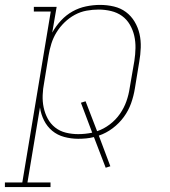

<svg xmlns="http://www.w3.org/2000/svg" viewBox="-72 -558 692 783"><path d="M-52 205V186H19L135 -511H66V-530H159L141 -425Q156 -452 177 -474.5Q198 -497 224 -511.5Q250 -526 279 -532Q308 -538 336 -538Q365 -538 392.5 -531.5Q420 -525 441.5 -509Q463 -493 477 -469.5Q491 -446 497 -419.5Q503 -393 502 -364Q501 -335 496 -307L478 -197Q473 -166 462.5 -136.5Q452 -107 433 -81Q414 -55 387.5 -35Q361 -15 331 -5L378 120L359 126L311 1Q295 5 279 6.5Q263 8 247 8Q218 8 190 0.5Q162 -7 141 -24.5Q120 -42 107.5 -67Q95 -92 91 -120L40 186H134V205ZM247 -11Q261 -11 275.5 -12.5Q290 -14 304 -17L258 -139L277 -145L324 -23Q351 -32 375.5 -50.5Q400 -69 417 -93.5Q434 -118 443.5 -145Q453 -172 457 -200L476 -310Q480 -336 480.5 -362Q481 -388 475.5 -412Q470 -436 457.5 -457.5Q445 -479 425.5 -493Q406 -507 381 -513Q356 -519 330 -519Q306 -519 281 -514.5Q256 -510 233 -497.5Q210 -485 191 -466.5Q172 -448 158.5 -426Q145 -404 137.5 -380Q130 -356 126 -331L108 -221Q103 -196 102 -170Q101 -144 106 -120Q111 -96 122.5 -74.5Q134 -53 153 -38Q172 -23 196.5 -17Q221 -11 247 -11Z"/></svg>

Font: Iosevka Curly Slab ThExObl
Style: Regular
Weight: 100
Width: 7
Italic angle: -9°
Monospace: yes
Designer: Belleve Invis
Foundry: Belleve Invis
Version: Version 11.1.0; ttfautohint (v1.8.3)